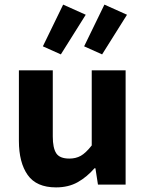

<svg xmlns="http://www.w3.org/2000/svg" viewBox="-20 -801 640 833"><path d="M223 12Q138 12 100 -42Q62 -96 62 -190V-496H209V-209Q209 -159 224 -136Q239 -113 281 -113Q309 -113 330.5 -125Q352 -137 378 -170V-496H525V0H405L394 -71H390Q357 -33 317 -10.5Q277 12 223 12ZM244 -565 166 -600 254 -781 352 -737ZM423 -565 345 -600 433 -781 531 -737Z"/></svg>

Font: Source Code Pro
Style: Bold
Weight: 700
Monospace: yes
Designer: Paul D. Hunt, Teo Tuominen
Foundry: Adobe Systems Incorporated
Version: Version 2.030;PS 1.000;hotconv 16.6.51;makeotf.lib2.5.65220